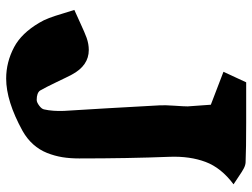

<svg xmlns="http://www.w3.org/2000/svg" viewBox="-118 -701 819 623"><g transform="rotate(90 291.5 -389.5)"><path d="M12.2 -221.2Q17.1 -207 24.4 -182.1Q31.7 -157.2 38.6 -139.2Q45.4 -121.1 54.2 -106.9Q87.9 -49.8 132.8 -25.9Q181.6 0 234.9 0Q308.1 0 404.8 -53.2Q430.7 -67.9 448.5 -87.9Q466.3 -107.9 476.1 -132.3Q485.8 -156.7 490 -181.9Q494.1 -207 494.1 -236.8Q494.1 -395 488.8 -529.8Q486.3 -596.2 505.4 -647Q524.4 -697.8 578.1 -737.8Q569.3 -743.2 552.7 -754.6Q536.1 -766.1 526.1 -771.2Q516.1 -776.4 506.8 -776.9Q463.9 -778.8 377.9 -778.8H247.1Q224.1 -728.5 212.9 -705.1Q277.3 -680.7 319.8 -664.1Q325.2 -595.7 325.2 -588.9Q325.2 -577.1 323 -545.9Q320.8 -514.6 321.8 -498Q324.7 -438 331.5 -325Q338.4 -211.9 339.8 -188Q341.3 -150.9 335 -123Q333.5 -115.2 322.8 -107.2Q312 -99.1 304.2 -99.1Q281.7 -99.1 273.9 -109.9Q263.2 -128.4 246.3 -163.8Q229.5 -199.2 222.2 -212.9Q192.9 -268.1 142.1 -268.1Q123 -268.1 103 -261.2Q86.9 -255.4 54.7 -240.5Q22.5 -225.6 12.2 -221.2Z"/></g></svg>

Font: Sonetni venez
Style: Regular
Weight: 400
Designer: Alja Herlah
Foundry: Type Salon
Version: Version 1.000;hotconv 1.0.109;makeotfexe 2.5.65596